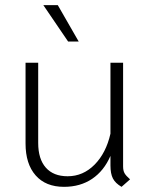

<svg xmlns="http://www.w3.org/2000/svg" viewBox="-20 -713 587 744"><path d="M484 -18 451 11Q427 -3 417.5 -21.5Q408 -40 408 -72V-109Q383 -51 337 -20Q291 11 228 11Q157 11 118 -33.5Q79 -78 79 -157V-470H128V-159Q128 -97 157.5 -63.5Q187 -30 242 -30Q302 -30 346.5 -75Q391 -120 408 -195V-470H457V-68Q457 -52 462.5 -42Q468 -32 484 -18ZM148 -693H204L285 -552H244Z"/></svg>

Font: KoHo Light
Style: Regular
Weight: 300
Version: Version 1.000; ttfautohint (v1.6)